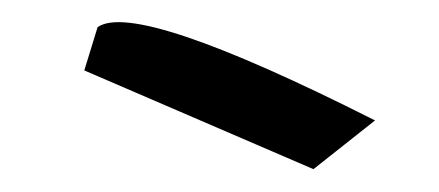

<svg xmlns="http://www.w3.org/2000/svg" viewBox="-20 -750 386 169"><path d="M65.9 -726.1Q100.1 -750 310.1 -644L255.9 -601.1L54.2 -688Z"/></svg>

Font: Loved by the King
Style: Regular
Weight: 400
Designer: Kimberly Geswein
Foundry: Kimberly Geswein
Version: Version 1.002 2006